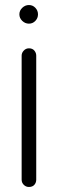

<svg xmlns="http://www.w3.org/2000/svg" viewBox="-20 -743 231 763"><path d="M66 -522Q66 -533 74.5 -542Q83 -551 95 -551Q109 -551 116.5 -542Q124 -533 124 -522V-29Q124 -17 116.5 -8.5Q109 0 95 0Q83 0 74.5 -8.5Q66 -17 66 -29ZM68.5 -660Q57 -671 57 -686Q57 -701 68.5 -712Q80 -723 95 -723Q110 -723 120.5 -712Q131 -701 131 -686Q131 -671 120.5 -660Q110 -649 95 -649Q80 -649 68.5 -660Z"/></svg>

Font: VDS
Style: Thin
Weight: 100
Width: 0
Designer: artmaker
Foundry: artmaker
Version: Version 1.000 2012 initial release